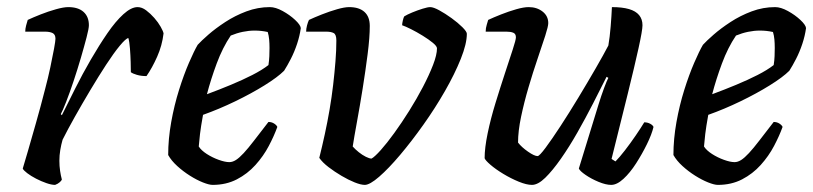

<svg xmlns="http://www.w3.org/2000/svg" viewBox="-20 -520 2287 540"><path d="M135 0Q125 0 110.5 -5Q96 -10 81.5 -17.5Q67 -25 56.5 -33Q46 -41 44 -46Q49 -62 58.5 -95Q68 -128 81 -173.5Q94 -219 107 -270Q115 -300 121.5 -330.5Q128 -361 132 -383Q136 -405 136 -411Q136 -423 128 -427Q120 -431 106 -431H51Q51 -439 53.5 -448.5Q56 -458 58 -464Q73 -471 94.5 -479.5Q116 -488 137.5 -494Q159 -500 172 -500Q200 -500 215 -486.5Q230 -473 230 -449Q230 -440 223.5 -415Q217 -390 207.5 -357.5Q198 -325 187 -292Q176 -259 166 -233.5Q156 -208 151 -199L154 -196Q171 -230 191.5 -271Q212 -312 235.5 -352.5Q259 -393 282 -426.5Q305 -460 327 -480Q349 -500 367 -500Q379 -500 391 -491Q403 -482 414 -469.5Q425 -457 432 -444.5Q439 -432 440 -426Q436 -392 422 -360.5Q408 -329 392 -306Q377 -306 365 -309.5Q353 -313 348 -317Q348 -327 347.5 -345.5Q347 -364 345.5 -383.5Q344 -403 341 -413Q334 -412 317 -391.5Q300 -371 278.5 -338Q257 -305 234 -266.5Q211 -228 190.5 -191.5Q170 -155 156 -127Q152 -113 149.5 -98Q147 -83 147 -68Q147 -53 149 -39.5Q151 -26 154 -15Q153 -12 148 -7.5Q143 -3 135 0Z M578 0Q568 0 550.5 -7Q533 -14 514 -26Q495 -38 478.5 -53Q462 -68 453 -84Q453 -129 461.5 -176.5Q470 -224 483.5 -267Q497 -310 511.5 -343.5Q526 -377 536 -394Q546 -405 566 -422.5Q586 -440 613.5 -458Q641 -476 673 -488Q705 -500 739 -500Q755 -500 775 -489Q795 -478 810 -464Q825 -450 826 -441Q823 -419 815.5 -396.5Q808 -374 798 -354.5Q788 -335 779 -321Q761 -303 724 -280Q687 -257 641.5 -235Q596 -213 551 -197Q545 -164 542.5 -143Q540 -122 539 -108Q546 -97 561.5 -87Q577 -77 595 -70.5Q613 -64 625 -64Q634 -64 643.5 -70Q653 -76 665.5 -89.5Q678 -103 694.5 -124.5Q711 -146 735 -177Q744 -177 751 -172.5Q758 -168 760 -163Q751 -138 736 -109.5Q721 -81 698.5 -56Q676 -31 646 -15.5Q616 0 578 0ZM562 -255Q597 -268 629.5 -281.5Q662 -295 689.5 -309Q717 -323 735 -337Q737 -350 737.5 -362Q738 -374 738 -385Q738 -398 737 -409Q736 -420 733 -430Q724 -432 715 -433Q706 -434 696 -434Q680 -434 663 -430.5Q646 -427 629 -420Q606 -386 589.5 -341.5Q573 -297 562 -255Z M1006 0Q995 0 977.5 -7Q960 -14 940.5 -25.5Q921 -37 904 -50Q887 -63 878 -76Q886 -108 893.5 -142.5Q901 -177 907 -212Q913 -247 917 -281.5Q921 -316 923.5 -347.5Q926 -379 926 -406Q926 -423 918.5 -427Q911 -431 897 -431H841Q841 -439 843.5 -448.5Q846 -458 849 -464Q864 -471 885.5 -479.5Q907 -488 928 -494Q949 -500 962 -500Q990 -500 1005 -486.5Q1020 -473 1020 -447Q1020 -415 1014 -368Q1008 -321 1000 -271Q992 -221 984 -177.5Q976 -134 972 -108Q979 -100 989 -92Q999 -84 1009 -79Q1019 -74 1025 -74Q1034 -79 1051 -98Q1068 -117 1089 -146Q1110 -175 1131 -208.5Q1152 -242 1169.5 -275.5Q1187 -309 1198 -337.5Q1209 -366 1209 -384Q1209 -390 1197.5 -399.5Q1186 -409 1169 -419.5Q1152 -430 1136 -438Q1120 -446 1111 -449Q1111 -454 1113 -462.5Q1115 -471 1117 -474Q1125 -479 1139.5 -485Q1154 -491 1168.5 -495.5Q1183 -500 1190 -500Q1199 -500 1215.5 -491Q1232 -482 1250 -469Q1268 -456 1280.5 -443.5Q1293 -431 1293 -425Q1293 -397 1276 -354.5Q1259 -312 1231.5 -264Q1204 -216 1171 -169.5Q1138 -123 1105.5 -84.5Q1073 -46 1046.5 -23Q1020 0 1006 0Z M1476 0Q1461 0 1439 -9Q1417 -18 1395.5 -31Q1374 -44 1359.5 -56.5Q1345 -69 1343 -75Q1343 -104 1351.5 -145Q1360 -186 1373.5 -230Q1387 -274 1400 -313.5Q1413 -353 1422 -380.5Q1431 -408 1431 -415Q1431 -425 1423.5 -428Q1416 -431 1404 -431H1346Q1346 -441 1349 -450.5Q1352 -460 1353 -464Q1368 -471 1389.5 -479.5Q1411 -488 1432 -494Q1453 -500 1467 -500Q1490 -500 1506 -487.5Q1522 -475 1522 -455Q1522 -446 1513.5 -419.5Q1505 -393 1492 -355Q1479 -317 1466.5 -274.5Q1454 -232 1445.5 -191.5Q1437 -151 1437 -119Q1447 -106 1465 -93.5Q1483 -81 1492 -81Q1497 -81 1514.5 -104.5Q1532 -128 1556.5 -165.5Q1581 -203 1607 -246Q1633 -289 1655.5 -328Q1678 -367 1691 -392Q1695 -415 1697.5 -445.5Q1700 -476 1701 -500Q1730 -500 1749 -494.5Q1768 -489 1777.5 -477.5Q1787 -466 1787 -449Q1787 -435 1776 -385Q1765 -335 1745.5 -256Q1726 -177 1700 -73L1711 -66Q1722 -77 1737.5 -97Q1753 -117 1768 -139Q1783 -161 1792 -176Q1801 -176 1808.5 -172Q1816 -168 1818 -163Q1813 -142 1799.5 -114.5Q1786 -87 1769 -60.5Q1752 -34 1733.5 -17Q1715 0 1699 0Q1684 0 1663.5 -8.5Q1643 -17 1627 -28Q1611 -39 1608 -46L1663 -225Q1671 -251 1679 -272.5Q1687 -294 1691 -301L1686 -304Q1669 -270 1648 -229Q1627 -188 1604 -147.5Q1581 -107 1557.5 -73.5Q1534 -40 1513.5 -20Q1493 0 1476 0Z M1999 0Q1989 0 1971.5 -7Q1954 -14 1935 -26Q1916 -38 1899.5 -53Q1883 -68 1874 -84Q1874 -129 1882.5 -176.5Q1891 -224 1904.5 -267Q1918 -310 1932.5 -343.5Q1947 -377 1957 -394Q1967 -405 1987 -422.5Q2007 -440 2034.5 -458Q2062 -476 2094 -488Q2126 -500 2160 -500Q2176 -500 2196 -489Q2216 -478 2231 -464Q2246 -450 2247 -441Q2244 -419 2236.5 -396.5Q2229 -374 2219 -354.5Q2209 -335 2200 -321Q2182 -303 2145 -280Q2108 -257 2062.5 -235Q2017 -213 1972 -197Q1966 -164 1963.5 -143Q1961 -122 1960 -108Q1967 -97 1982.5 -87Q1998 -77 2016 -70.5Q2034 -64 2046 -64Q2055 -64 2064.5 -70Q2074 -76 2086.5 -89.5Q2099 -103 2115.5 -124.5Q2132 -146 2156 -177Q2165 -177 2172 -172.5Q2179 -168 2181 -163Q2172 -138 2157 -109.5Q2142 -81 2119.5 -56Q2097 -31 2067 -15.5Q2037 0 1999 0ZM1983 -255Q2018 -268 2050.5 -281.5Q2083 -295 2110.5 -309Q2138 -323 2156 -337Q2158 -350 2158.5 -362Q2159 -374 2159 -385Q2159 -398 2158 -409Q2157 -420 2154 -430Q2145 -432 2136 -433Q2127 -434 2117 -434Q2101 -434 2084 -430.5Q2067 -427 2050 -420Q2027 -386 2010.5 -341.5Q1994 -297 1983 -255Z"/></svg>

Font: Texturina 12pt Medium
Style: Italic
Weight: 500
Italic angle: -11°
Designer: Guillermo Torres Carreño
Foundry: Omnibus-Type
Version: Version 1.002